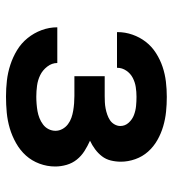

<svg xmlns="http://www.w3.org/2000/svg" viewBox="12 -580 576 640"><g transform="rotate(90 300.0 -260.0)"><path d="M302 8Q275 8 248.5 5Q222 2 196 -6.5Q170 -15 147 -29Q124 -43 107 -64Q90 -85 80.5 -110.5Q71 -136 71 -163H190Q190 -145 202 -129.5Q214 -114 230.5 -106Q247 -98 265.5 -95.5Q284 -93 302 -93Q314 -93 326.5 -94Q339 -95 350.5 -97Q362 -99 373.5 -103.5Q385 -108 395 -115.5Q405 -123 410.5 -134Q416 -145 416 -157Q416 -169 410 -180Q404 -191 394 -198.5Q384 -206 372.5 -210Q361 -214 349 -216Q337 -218 324.5 -219Q312 -220 300 -220H234V-321H300Q310 -321 320.5 -321.5Q331 -322 341.5 -324Q352 -326 362 -329.5Q372 -333 380.5 -338.5Q389 -344 394.5 -353.5Q400 -363 400 -373Q400 -389 389 -401Q378 -413 363.5 -418.5Q349 -424 333.5 -425.5Q318 -427 303 -427Q286 -427 270 -424.5Q254 -422 239.5 -414.5Q225 -407 215.5 -393Q206 -379 206 -363V-362H87V-364Q87 -389 95.5 -413.5Q104 -438 119.5 -458Q135 -478 157 -492Q179 -506 203 -514Q227 -522 252 -525Q277 -528 303 -528Q328 -528 352.5 -525.5Q377 -523 401 -516Q425 -509 447 -496.5Q469 -484 485.5 -465.5Q502 -447 510.5 -423Q519 -399 519 -375Q519 -358 515 -341.5Q511 -325 501 -312Q491 -299 477.5 -289Q464 -279 449 -272Q467 -264 483.5 -253.5Q500 -243 512 -228Q524 -213 529.5 -194Q535 -175 535 -156Q535 -129 525.5 -103.5Q516 -78 498.5 -58.5Q481 -39 457 -25.5Q433 -12 407.5 -4.5Q382 3 355.5 5.5Q329 8 302 8Z"/></g></svg>

Font: Iosevka Book
Style: Bold
Weight: 700
Designer: Belleve Invis
Foundry: Belleve Invis
Version: Version 28.0.7; ttfautohint (v1.8.3)